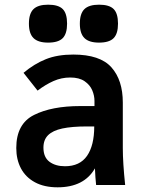

<svg xmlns="http://www.w3.org/2000/svg" viewBox="-20 -790 640 820"><path d="M49.5 -158Q49.5 -261 125.2 -299Q201 -337 322.5 -337H383.5V-359Q383.5 -381.5 374 -404.2Q364.5 -427 341.5 -443Q318.5 -459 280 -459Q242.5 -459 208.2 -443.8Q174 -428.5 140.5 -403L80.5 -479Q126.5 -517.5 175.8 -537.2Q225 -557 293 -557Q407 -557 455.8 -502.5Q504.5 -448 504.5 -352V-158Q504.5 -95 514.5 0H390.5Q387 -30.5 385.5 -71Q339 10 226 10Q169 10 129.2 -11.5Q89.5 -33 69.5 -70.8Q49.5 -108.5 49.5 -158ZM382.5 -250H351.5Q286.5 -250 246 -241.2Q205.5 -232.5 185.5 -212.8Q165.5 -193 165.5 -159.5Q165.5 -118.5 191.2 -99.2Q217 -80 257.5 -80Q321 -80 351.8 -124.5Q382.5 -169 382.5 -250ZM103.5 -689Q103.5 -732 123 -751Q142.5 -770 185.5 -770Q229.5 -770 248 -751.2Q266.5 -732.5 266.5 -689Q266.5 -646 247.8 -627Q229 -608 185.5 -608Q143 -608 123.2 -627.2Q103.5 -646.5 103.5 -689ZM321 -689Q321 -732 340.5 -751Q360 -770 403 -770Q447 -770 465.5 -751.2Q484 -732.5 484 -689Q484 -646 465.2 -627Q446.5 -608 403 -608Q360.5 -608 340.8 -627.2Q321 -646.5 321 -689Z"/></svg>

Font: JuliaMono
Style: Bold
Weight: 700
Monospace: yes
Designer: cormullion
Foundry: corm
Version: Version 0.055; ttfautohint (v1.8.4)